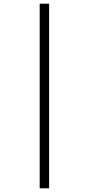

<svg xmlns="http://www.w3.org/2000/svg" viewBox="-20 -780 482 1040"><path d="M195 240H246V-760H195Z"/></svg>

Font: Noto Serif Myanmar ExtCond
Style: Regular
Weight: 400
Width: 2
Designer: Ben Mitchell and the Monotype Design Team
Foundry: Monotype Imaging Inc.
Version: Version 2.106